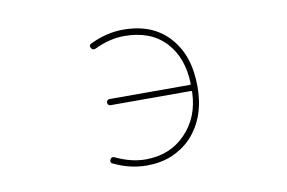

<svg xmlns="http://www.w3.org/2000/svg" viewBox="-63 -661 1125 753"><g transform="rotate(-10 500.0 -284.5)"><path d="M465.8 -13.7Q399.4 -13.7 335 -44.9Q327.1 -47.9 327.1 -54.7Q327.1 -57.6 329.1 -61.5Q335 -73.2 346.7 -67.4Q408.2 -38.1 465.8 -38.1Q562.5 -38.1 625 -102.5Q687.5 -167 690.4 -266.6Q690.4 -271.5 686.5 -271.5H366.2Q361.3 -271.5 357.9 -274.9Q354.5 -278.3 354.5 -283.7Q354.5 -289.1 357.9 -292.5Q361.3 -295.9 366.2 -295.9H686.5Q690.4 -295.9 690.4 -300.8Q687.5 -405.3 628.9 -467.3Q570.3 -529.3 465.8 -529.3Q407.2 -529.3 346.7 -500Q335 -495.1 329.1 -505.9Q327.1 -509.8 327.1 -513.7Q327.1 -520.5 335 -523.4Q400.4 -554.7 465.8 -554.7Q524.4 -554.7 569.8 -536.6Q615.2 -518.6 648.4 -481.9Q681.6 -445.3 698.2 -396.5Q714.8 -346.7 714.8 -284.2Q714.8 -223.6 697.8 -174.8Q680.7 -126 646.5 -87.9Q628.9 -69.3 608.9 -55.7Q588.9 -42 566.4 -32.2Q521.5 -13.7 465.8 -13.7Z"/></g></svg>

Font: Rounded-X Mgen+ 2m thin
Style: Regular
Weight: 100
Designer: [Source Han Sans]
Ryoko NISHIZUKA  (kana & ideographs); Paul D. Hunt (Latin, Greek & Cyrillic); Wenlong ZHANG  (bopomofo
Version: Version 1.059.20150602